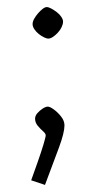

<svg xmlns="http://www.w3.org/2000/svg" viewBox="-20 -380 270 542"><path d="M107 142 68 129Q77 104 86.5 77Q96 50 102.5 28.5Q109 7 109 2Q109 -3 101.5 -9.5Q94 -16 86.5 -25Q79 -34 79 -45Q79 -53 85.5 -60.5Q92 -68 100.5 -73.5Q109 -79 115 -79Q121 -79 132 -71Q143 -63 152.5 -51Q162 -39 162 -26Q162 -6 147 35Q132 76 107 142ZM116 -271Q112 -271 104.5 -274.5Q97 -278 89.5 -284Q82 -290 77 -297.5Q72 -305 72 -312Q72 -319 76.5 -327Q81 -335 87.5 -342.5Q94 -350 100.5 -355Q107 -360 112 -360Q117 -360 124.5 -356Q132 -352 140 -346Q148 -340 153 -332.5Q158 -325 158 -319Q158 -312 154 -303.5Q150 -295 143 -287.5Q136 -280 129 -275.5Q122 -271 116 -271Z"/></svg>

Font: Ancizar Sans Thin
Style: Regular
Weight: 100
Designer: Cesar Puertas, Viviana Monsalve, Julian Moncada, Julian Prieto, Jose Castro, Mariel Hernandez, Felipe Aragon, Sara Alarc
Version: Version 8.100